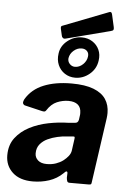

<svg xmlns="http://www.w3.org/2000/svg" viewBox="-62 -991 688 1046"><g transform="rotate(5 281.5 -468.5)"><path d="M321 -49Q289 -18 246.5 -4Q204 10 157 10Q86 10 46.5 -26.5Q7 -63 7 -120Q7 -177 36.5 -215.5Q66 -254 112.5 -278Q159 -302 214.5 -313Q270 -324 321 -325L357 -328Q376 -328 379 -347L382 -368Q383 -372 383 -376.5Q383 -381 383 -384Q383 -414 365 -429Q347 -444 314 -444Q282 -444 251 -431Q220 -418 197 -382Q194 -377 189.5 -375.5Q185 -374 175 -376L78 -399Q72 -401 68.5 -408Q65 -415 73 -432Q106 -488 170 -514Q234 -540 322 -540Q397 -540 443 -522Q489 -504 510 -472Q531 -440 531 -397Q531 -390 530.5 -383Q530 -376 529 -368L479 -18Q478 -5 475 -2.5Q472 0 461 0H358Q348 0 345 -7Q342 -14 341 -26L342 -52Q340 -70 321 -49ZM364 -241Q365 -249 363.5 -251.5Q362 -254 354 -253L318 -250Q297 -249 270 -243Q243 -237 218 -225.5Q193 -214 176.5 -194Q160 -174 160 -144Q160 -121 177 -106Q194 -91 225 -91Q253 -91 275.5 -99Q298 -107 314 -119Q331 -132 342 -146.5Q353 -161 355 -176ZM458 -677Q452 -632 417 -602.5Q382 -573 338 -573Q306 -573 281 -589.5Q256 -606 244 -634Q232 -662 237 -696Q242 -738 277.5 -766.5Q313 -795 356 -795Q389 -795 414 -779Q439 -763 451 -736.5Q463 -710 458 -677ZM398 -693Q401 -712 390 -723.5Q379 -735 360 -735Q337 -735 317 -718Q297 -701 293 -676Q291 -658 303 -645Q315 -632 332 -632Q356 -632 375.5 -650.5Q395 -669 398 -693ZM509 -933 524 -866Q526 -857 524 -851.5Q522 -846 509 -843L269 -781Q259 -778 253 -783Q247 -788 246 -796L238 -831Q235 -845 242 -848L492 -945Q497 -948 502 -945.5Q507 -943 509 -933Z"/></g></svg>

Font: Libre Franklin Thin
Style: Bold Italic
Weight: 700
Italic angle: -8°
Version: Version 3.000